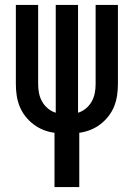

<svg xmlns="http://www.w3.org/2000/svg" viewBox="-20 -540 540 775"><path d="M200 215V-4Q177 -7 155.5 -15.5Q134 -24 115.5 -38Q97 -52 82.5 -70.5Q68 -89 59.5 -110Q51 -131 47.5 -154Q44 -177 44 -200V-520H134V-200Q134 -182 137.5 -164Q141 -146 150 -130Q159 -114 173.5 -102Q188 -90 205 -85V-520H295V-85Q312 -90 326.5 -102Q341 -114 350 -130Q359 -146 362.5 -164Q366 -182 366 -200V-520H456V-200Q456 -177 452.5 -154Q449 -131 440.5 -110Q432 -89 417.5 -70.5Q403 -52 384.5 -38Q366 -24 344.5 -15.5Q323 -7 300 -4V215Z"/></svg>

Font: Iosevka Semibold
Style: Regular
Weight: 600
Monospace: yes
Designer: Belleve Invis
Foundry: Belleve Invis
Version: Version 33.2.3; ttfautohint (v1.8.4)